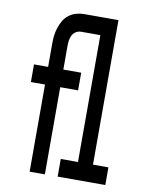

<svg xmlns="http://www.w3.org/2000/svg" viewBox="-83 -796 666 857"><g transform="rotate(10 250.0 -367.5)"><path d="M111 0V-395H47V-475H111V-580Q111 -599 113 -617Q115 -635 121 -653Q127 -671 136 -686.5Q145 -702 160 -713.5Q175 -725 192.5 -730Q210 -735 229 -735H315V-655H229Q216 -655 205 -648Q194 -641 188.5 -629.5Q183 -618 181.5 -605.5Q180 -593 180 -580V-475H261V-395H180V0ZM238 0V-80H316V-655H247V-735H384V-80H454V0Z"/></g></svg>

Font: Iosevka Curly Medium
Style: Regular
Weight: 500
Monospace: yes
Designer: Belleve Invis
Foundry: Belleve Invis
Version: Version 22.1.2; ttfautohint (v1.8.4)